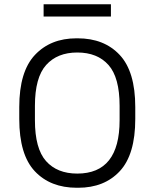

<svg xmlns="http://www.w3.org/2000/svg" viewBox="-20 -877 730 907"><path d="M71 -315V-371Q71 -539 145 -617.5Q219 -696 341 -696H347Q472 -696 545.5 -617.5Q619 -539 619 -371V-315Q619 -147 546 -68.5Q473 10 349 10H343Q218 10 144.5 -68Q71 -146 71 -315ZM545 -309V-377Q545 -511 492.5 -570Q440 -629 345 -629Q251 -629 198 -570Q145 -511 145 -377V-309Q145 -175 197.5 -116Q250 -57 345 -57Q545 -57 545 -309ZM504 -857V-799H186V-857Z"/></svg>

Font: Chivo Light
Style: Regular
Weight: 300
Designer: Hector Gatti
Foundry: Omnibus-Type
Version: Version 1.007